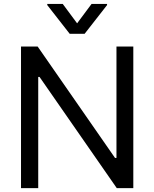

<svg xmlns="http://www.w3.org/2000/svg" viewBox="-20 -966 792 986"><path d="M664.6 -727.1V0H579.6L183.1 -570.8H176.3V0H87.9V-727.1H173.3L570.8 -154.8H578.1V-727.1ZM302.2 -945.8 376 -846.2 450.2 -945.8H529.8V-939.9L414.6 -792.5H337.9L222.7 -939.9V-945.8Z"/></svg>

Font: Sahel VF Regular
Style: Regular
Weight: 400
Foundry: Saber Rastikerdar (saber.rastikerdar@gmail.com)
Version: Version 3.4.0